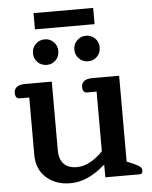

<svg xmlns="http://www.w3.org/2000/svg" viewBox="-57 -882 745 943"><g transform="rotate(-5 315.0 -410.0)"><path d="M438 -754H144V-834H438ZM124 -638Q124 -665 142.5 -683Q161 -701 187 -701Q213 -701 231 -683Q249 -665 249 -638Q249 -611 231 -593Q213 -575 187 -575Q161 -575 142.5 -593Q124 -611 124 -638ZM328 -638Q328 -665 346.5 -683Q365 -701 391 -701Q417 -701 435 -683Q453 -665 453 -638Q453 -611 435 -593Q417 -575 391 -575Q365 -575 346.5 -593Q328 -611 328 -638ZM87 -141V-423H41Q18 -423 18 -451Q18 -471 32 -481Q46 -491 71 -491H204V-151Q204 -109 226 -85.5Q248 -62 291 -62Q324 -62 357.5 -80.5Q391 -99 419 -129V-423H373Q350 -423 350 -451Q350 -471 364 -481Q378 -491 403 -491H536V-68L573 -52Q593 -43 601 -36Q609 -29 609 -17Q609 0 594 0H425V-60H421Q338 14 252 14Q180 14 133.5 -27.5Q87 -69 87 -141Z"/></g></svg>

Font: Maitree Semibold
Style: Regular
Weight: 600
Designer: CadsonDemak Team
Foundry: CadsonDemak
Version: Version 1.010